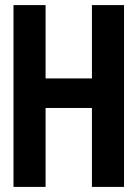

<svg xmlns="http://www.w3.org/2000/svg" viewBox="-20 -734 540 754"><path d="M33 0V-714H159V-426H341V-714H467V0H341V-310H159V0Z"/></svg>

Font: Noto Sans Mono ExtraCondensed
Style: Bold
Weight: 700
Width: 2
Designer: Monotype Design Team
Foundry: Monotype Imaging Inc.
Version: Version 2.014